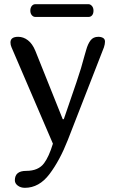

<svg xmlns="http://www.w3.org/2000/svg" viewBox="-20 -678 640 918"><path d="M99 220Q79 220 65 209.5Q51 199 51 184Q51 139 105 139Q164 139 191 102Q214 71 233 9L35 -452Q30 -463 30 -475Q30 -502 67 -502Q92 -502 113.5 -485.5Q135 -469 149 -435L280 -108H285L345 -283Q369 -353 385 -415L392 -439Q400 -468 413 -485Q426 -502 450 -502Q464 -502 473 -496.5Q482 -491 482 -479Q482 -467 477 -452L304 -8Q266 89 216.5 154.5Q167 220 99 220ZM125 -627Q125 -641 132 -649.5Q139 -658 149 -658H403Q412 -658 419.5 -649.5Q427 -641 427 -627Q427 -613 420.5 -605Q414 -597 403 -597H149Q139 -597 132 -605.5Q125 -614 125 -627Z"/></svg>

Font: Marmelad for Arash.Academy
Style: Regular
Weight: 400
Designer: Manvel Shmavonyan
Foundry: Cyreal
Version: Version 1.110;Glyphs 3.2 (3202)